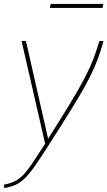

<svg xmlns="http://www.w3.org/2000/svg" viewBox="-57 -726 543 970"><path d="M-37 207Q4 199 29.5 183Q55 167 77.5 138.5Q100 110 130 63L171 0L52 -519H74L186 -25L244 -117Q291 -192 323.5 -247.5Q356 -303 378.5 -347.5Q401 -392 416.5 -433Q432 -474 445 -519H466Q453 -471 437.5 -429Q422 -387 399.5 -342Q377 -297 343 -239.5Q309 -182 259 -103L177 26Q141 82 115 118.5Q89 155 66.5 176.5Q44 198 20 208.5Q-4 219 -35 224ZM195 -686 199 -706H465L461 -686Z"/></svg>

Font: Raleway Thin
Style: Italic
Weight: 100
Italic angle: -12°
Designer: Matt McInerney, Pablo Impallari, Rodrigo Fuenzalida
Foundry: Matt McInerney, Pablo Impallari, Rodrigo Fuenzalida
Version: Version 4.026